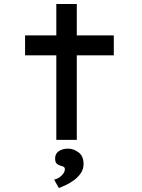

<svg xmlns="http://www.w3.org/2000/svg" viewBox="-20 -703 716 965"><path d="M263 0V-683H366V0ZM106 -425V-525H552V-425ZM276 242 252 200Q266 197 278 189Q290 181 298 169.5Q306 158 306 148Q306 139 300 135.5Q294 132 285 130Q274 127 265.5 120Q257 113 257 93Q257 69 276 56.5Q295 44 322 44Q350 44 375 63Q400 82 400 121Q400 146 387 166Q374 186 354 201Q334 216 313 226Q292 236 276 242Z"/></svg>

Font: Lexend Tera
Style: Regular
Weight: 400
Designer: Bonnie Shaver-Troup, Thomas Jockin
Foundry: Lexend
Version: Version 1.007